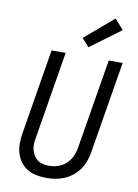

<svg xmlns="http://www.w3.org/2000/svg" viewBox="-105 -1053 810 1128"><g transform="rotate(10 300.0 -488.5)"><path d="M254 8Q254 8 254 8Q254 8 254 8Q223 8 193.5 2.5Q164 -3 139.5 -17.5Q115 -32 98 -55Q81 -78 72.5 -105.5Q64 -133 64 -163.5Q64 -194 69 -225L153 -735H237L151 -213Q147 -194 146.5 -175.5Q146 -157 150.5 -140Q155 -123 164 -108Q173 -93 187 -83Q201 -73 219 -69Q237 -65 255 -65Q273 -65 290.5 -68.5Q308 -72 325 -80Q342 -88 356 -101Q370 -114 380 -129.5Q390 -145 396 -162.5Q402 -180 405 -197L494 -735H577L486 -185Q482 -159 472.5 -132.5Q463 -106 447 -83Q431 -60 408.5 -41.5Q386 -23 360 -12Q334 -1 307.5 3.5Q281 8 254 8ZM363 -791 320 -839 491 -985 544 -925Z"/></g></svg>

Font: Iosevka SS04 Extended Oblique
Style: Regular
Weight: 400
Width: 7
Italic angle: -9°
Monospace: yes
Designer: Belleve Invis
Foundry: Belleve Invis
Version: Version 19.0.0; ttfautohint (v1.8.4)